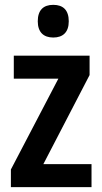

<svg xmlns="http://www.w3.org/2000/svg" viewBox="-20 -773 422 793"><path d="M200 -753C159 -753 136 -731 136 -685C136 -640 160 -618 200 -618C240 -618 264 -640 264 -685C264 -731 241 -753 200 -753ZM358 0V-95H159L350 -463V-543H37V-448H221L25 -73V0Z"/></svg>

Font: Noto Sans Arabic Cond SemBd
Style: Regular
Weight: 600
Width: 3
Designer: Monotype Design Team, Nadine Chahine, Nizar Qandah and Khaled Hosny
Foundry: Monotype Imaging Inc.
Version: Version 2.012